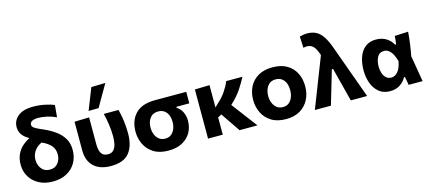

<svg xmlns="http://www.w3.org/2000/svg" viewBox="-58 -1329 4215 1884"><g transform="rotate(-15 2049.0 -387.0)"><path d="M300.5 13Q218.5 13 159 -19.2Q99.5 -51.5 67.2 -105.8Q35 -160 35 -226.5Q35 -288.5 56 -333.2Q77 -378 111.5 -408.5Q146 -439 186 -458.5Q137.5 -485 114.8 -518.2Q92 -551.5 92 -595Q92 -660 144.5 -703.8Q197 -747.5 301.5 -747.5Q361.5 -747.5 419.8 -735Q478 -722.5 511.5 -708L500.5 -585.5Q455.5 -606.5 408.2 -617.2Q361 -628 320 -628Q281 -628 257.8 -616.5Q234.5 -605 234.5 -579.5Q234.5 -563.5 250 -550.8Q265.5 -538 306 -520L347 -502Q410.5 -473.5 460 -437.2Q509.5 -401 537.8 -352.2Q566 -303.5 566 -237.5Q566 -165 533.8 -108.5Q501.5 -52 442 -19.5Q382.5 13 300.5 13ZM187.5 -236Q187.5 -184 217 -145.8Q246.5 -107.5 301.5 -107.5Q354 -107.5 383.5 -144Q413 -180.5 413 -233.5Q413 -287.5 381.5 -323.2Q350 -359 289 -386Q235 -359 211.2 -320.2Q187.5 -281.5 187.5 -236Z M889.5 13.5Q777.5 13.5 716.2 -44.5Q655 -102.5 655 -207V-499L804 -503.5V-231Q804 -168.5 824.2 -137Q844.5 -105.5 891 -105.5Q927 -105.5 947.2 -127Q967.5 -148.5 975.5 -184.2Q983.5 -220 983.5 -263.5Q983.5 -320.5 974.5 -384.2Q965.5 -448 952 -499H1101.5Q1116 -446 1124.5 -382.8Q1133 -319.5 1133 -253.5Q1133 -128 1076.5 -57.2Q1020 13.5 889.5 13.5ZM815.5 -565.5Q837 -620.5 859 -675.5Q880.5 -730.5 902 -785L1045.5 -788.5Q1012.5 -731.5 980.5 -676.5Q948.5 -621 917.5 -567Z M1474 13.5Q1383.5 13.5 1324.5 -23.5Q1265.5 -60.5 1236.5 -120.5Q1207.5 -180.5 1207.5 -250Q1207.5 -362.5 1273.2 -430.8Q1339 -499 1470.5 -499H1789.5V-382H1658V-372Q1695.5 -348 1714.2 -308.2Q1733 -268.5 1733 -221.5Q1733 -155.5 1703 -102.2Q1673 -49 1615.2 -17.8Q1557.5 13.5 1474 13.5ZM1473.5 -108.5Q1511 -108.5 1535.2 -128.5Q1559.5 -148.5 1571.8 -180.5Q1584 -212.5 1584 -249Q1584 -311.5 1554.2 -348Q1524.5 -384.5 1473 -384.5Q1418 -384.5 1389 -345.8Q1360 -307 1360 -248.5Q1360 -212 1372.8 -180Q1385.5 -148 1410.8 -128.2Q1436 -108.5 1473.5 -108.5Z M1877.5 0V-499L2027 -503.5V-276.5L2064 -312.5Q2111.5 -355 2144.5 -404Q2177.5 -453 2195.5 -499H2360.5Q2335.5 -449.5 2293.8 -386.2Q2252 -323 2183 -260L2248 -174Q2278 -134.5 2312 -89.5Q2346 -44 2379.5 0H2197.5Q2177 -30 2157.5 -59Q2138 -87.5 2117.5 -117.5L2064.5 -195.5L2027 -175.5V0Z M2669.5 13.5Q2579 13.5 2519.8 -23.8Q2460.5 -61 2431.8 -121.2Q2403 -181.5 2403 -251Q2403 -325.5 2433.2 -384.8Q2463.5 -444 2522.2 -478.2Q2581 -512.5 2666.5 -512.5Q2755 -512.5 2813.8 -477.8Q2872.5 -443 2902 -383.8Q2931.5 -324.5 2931.5 -251Q2931.5 -175.5 2900.8 -115.8Q2870 -56 2811.8 -21.2Q2753.5 13.5 2669.5 13.5ZM2669 -108.5Q2706.5 -108.5 2730.8 -128.8Q2755 -149 2767.2 -181.5Q2779.5 -214 2779.5 -251Q2779.5 -316.5 2749 -353.5Q2718.5 -390.5 2668.5 -390.5Q2613.5 -390.5 2584.5 -350.2Q2555.5 -310 2555.5 -251Q2555.5 -214 2568.2 -181.5Q2581 -149 2606.2 -128.8Q2631.5 -108.5 2669 -108.5Z M2962.5 0Q2989 -67.5 3017.5 -140.5Q3045.5 -213.5 3072.5 -282.5Q3093 -334.5 3115.2 -391.5Q3137.5 -448.5 3159.5 -505Q3138.5 -569.5 3113.5 -596.5Q3088.5 -623.5 3048 -623.5Q3041.5 -623.5 3032 -622.5Q3022.5 -621.5 3012 -618.5L3006.5 -734.5Q3022 -739 3041.8 -742.2Q3061.5 -745.5 3083.5 -745.5Q3134 -745.5 3172 -726.2Q3210 -707 3239.8 -663Q3269.5 -619 3296.5 -545L3393.5 -276Q3417 -211.5 3433.8 -165.2Q3450.5 -119 3464.5 -80.5Q3478.5 -41.5 3493.5 0H3327.5Q3314 -52 3301 -104Q3287.5 -156 3274 -208.5L3239.5 -343H3227L3186.5 -206Q3170.5 -152 3155.5 -101Q3140.5 -50 3125.5 0Z M3724.5 13Q3657 13 3612.5 -24.2Q3568 -61.5 3546.2 -121.5Q3524.5 -181.5 3524.5 -250.5Q3524.5 -324.5 3545.2 -384Q3566 -443.5 3609.2 -478.2Q3652.5 -513 3719 -513Q3777.5 -513 3820.8 -487Q3864 -461 3888.5 -416.5H3900Q3903 -438 3904.8 -458.5Q3906.5 -479 3908 -499L4045 -505.5Q4041 -445.5 4032.2 -382.8Q4023.5 -320 4012.5 -264.5Q4024 -198.5 4035 -132.5Q4045.5 -66 4057 0H3915.5Q3911.5 -21 3908 -42.5Q3904 -63.5 3900 -84.5H3891Q3868 -42 3826.8 -14.5Q3785.5 13 3724.5 13ZM3772 -113Q3807 -113 3836.5 -145.5Q3866 -178 3879.5 -251.5Q3859.5 -322.5 3830.8 -353.5Q3802 -384.5 3768.5 -384.5Q3719.5 -384.5 3698.2 -344.8Q3677 -305 3677 -249Q3677 -214 3687 -183Q3697 -152 3718 -132.5Q3739 -113 3772 -113Z"/></g></svg>

Font: Heraclito
Style: Bold
Weight: 700
Designer: Kostas Bartsokas (font) & Cristiano Sobral (main changes)
Foundry: Kostas Bartsokas (font) & Cristiano Sobral (main changes)
Version: Version 1.00;July 8, 2020;FontCreator 13.0.0.2655 64-bit